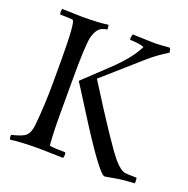

<svg xmlns="http://www.w3.org/2000/svg" viewBox="-132 -853 976 998"><g transform="rotate(20 356.0 -354.0)"><path d="M316 3 183 0Q84 0 25 8Q20 2 20 -9L21 -17Q81 -31 98.5 -48Q116 -65 121 -104Q133 -219 133 -352V-468Q133 -687 116 -689Q93 -692 47 -692Q44 -699 44 -708Q44 -717 47 -723L159 -720Q252 -720 300 -728Q304 -723 304 -703Q269 -698 254.5 -678.5Q240 -659 233 -629Q223 -577 223 -395V-211Q223 -96 229 -33Q256 -28 316 -28Q319 -21 319 -12ZM709 -31Q712 -25 712 -14Q712 -3 711 0Q645 3 600.5 11.5Q556 20 551 20Q520 20 336 -274Q263 -390 255 -401L385 -524Q476 -609 511 -681Q493 -691 433 -693Q432 -697 432 -704L436 -724Q537 -720 558.5 -720Q580 -720 640 -725Q648 -718 648 -700Q588 -663 544 -624L340 -444Q529 -143 584 -79Q621 -36 648 -33Q665 -31 709 -31Z"/></g></svg>

Font: Rosarivo
Style: Regular
Weight: 400
Designer: Pablo Ugerman
Foundry: Pablo Ugerman
Version: Version 1.003